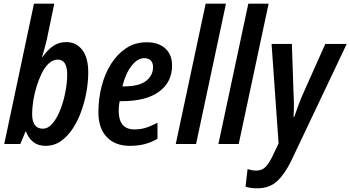

<svg xmlns="http://www.w3.org/2000/svg" viewBox="-20 -780 1898 1040"><path d="M227 10Q186 10 160 -11Q134 -32 121 -67H118L90 0H3L164 -760H274L233 -563Q228 -543 221 -517Q214 -491 208 -472H211Q237 -509 267.5 -530.5Q298 -552 339 -552Q392 -552 425 -510.5Q458 -469 458 -387Q458 -338 448.5 -284Q439 -230 420.5 -178Q402 -126 374 -83.5Q346 -41 309.5 -15.5Q273 10 227 10ZM212 -83Q241 -83 265.5 -112.5Q290 -142 307.5 -187.5Q325 -233 334.5 -283.5Q344 -334 344 -376Q344 -457 293 -457Q267 -457 245 -437Q223 -417 206.5 -383.5Q190 -350 178 -311Q166 -272 160 -233Q154 -194 154 -163Q154 -83 212 -83Z M683 10Q604 10 558.5 -37.5Q513 -85 513 -172Q513 -245 530.5 -313Q548 -381 582 -434.5Q616 -488 664 -519.5Q712 -551 774 -551Q839 -551 875.5 -517.5Q912 -484 912 -425Q912 -335 841.5 -283.5Q771 -232 640 -232H628Q623 -206 623 -180Q623 -79 708 -79Q741 -79 768.5 -87.5Q796 -96 833 -115V-28Q798 -8 762 1Q726 10 683 10ZM650 -312Q733 -312 771 -341.5Q809 -371 809 -417Q809 -439 797 -452Q785 -465 761 -465Q725 -465 692.5 -423.5Q660 -382 643 -312Z M932 0 1094 -760H1204L1042 0Z M1163 0 1325 -760H1435L1273 0Z M1373 240Q1352 240 1337 237.5Q1322 235 1310 231L1321 136Q1332 139 1343.5 141.5Q1355 144 1368 144Q1400 144 1419.5 123Q1439 102 1457 64L1489 -3L1451 -542H1561L1570 -274Q1572 -243 1572 -209Q1572 -175 1570 -147H1574Q1583 -174 1595 -206.5Q1607 -239 1618 -264L1742 -542H1858L1559 88Q1525 159 1483 199.5Q1441 240 1373 240Z"/></svg>

Font: Noto Sans Condensed SemiBold
Style: Italic
Weight: 600
Width: 3
Italic angle: -12°
Designer: Monotype Design Team
Foundry: Monotype Imaging Inc.
Version: Version 2.013; ttfautohint (v1.8.4.7-5d5b)